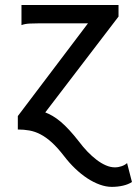

<svg xmlns="http://www.w3.org/2000/svg" viewBox="-20 -518 548 768"><path d="M507.8 210Q493.2 219.7 471.9 224.6Q450.7 229.5 427.2 229.5Q404.3 229.5 379.2 220.5Q354 211.4 329.1 195.1Q304.2 178.7 280.5 156Q256.8 133.3 236.3 106.4Q210.4 72.8 187.3 51.8Q164.1 30.8 141.8 19.3Q119.6 7.8 97.4 3.9Q75.2 0 51.3 0V-53.7L332 -424.8H141.6Q119.6 -424.8 99.6 -423.8Q79.6 -422.9 65.9 -417.5V-498H454.1V-451.7L161.1 -68.4Q175.3 -63 190.4 -54.2Q205.6 -45.4 222.2 -31.5Q238.8 -17.6 257.1 2.2Q275.4 22 295.9 48.3Q312 69.8 329.8 88.4Q347.7 106.9 366.2 121.1Q384.8 135.3 403.3 143.3Q421.9 151.4 439.5 151.4Q453.6 151.4 466.8 146.7Q480 142.1 488.3 134.3Z"/></svg>

Font: Andika Afr
Style: Regular
Weight: 400
Designer: Victor Gaultney, Annie Olsen, Julie Remington, Don Collingsworth, Eric Hays, Becca Hirsbrunner
Foundry: SIL International
Version: Version 5.000